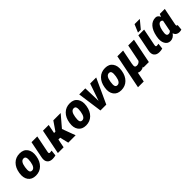

<svg xmlns="http://www.w3.org/2000/svg" viewBox="286 -2194 3851 3851"><g transform="rotate(-45 2211.0 -269.0)"><path d="M247.1 -116.7Q324.2 -116.7 347.7 -258.8L349.1 -269Q359.9 -336.9 349.1 -374Q338.9 -411.1 296.9 -411.1Q218.3 -411.1 196.3 -269L194.8 -258.8Q183.6 -189.5 194.3 -153.3Q205.1 -117.2 247.1 -116.7ZM512.2 -269 510.7 -258.8Q490.7 -134.8 417 -62.5Q343.8 9.8 231.4 10.3Q119.1 9.8 65.9 -65.4Q12.7 -140.6 31.7 -258.8L33.2 -269Q52.7 -392.6 126.5 -465.3Q200.2 -538.1 312.5 -538.1Q424.8 -538.1 477.5 -462.4Q530.3 -386.7 512.2 -269Z M806.6 -123.5 793 -1.5Q749 10.3 703.6 10.3Q627.4 10.3 589.6 -36.1Q551.8 -82.5 569.8 -170.9L641.1 -527.8H804.7L733.4 -170.9Q726.6 -139.2 732.7 -128.2Q738.8 -117.2 758.8 -117.2Q778.8 -117.2 806.6 -123.5Z M1111.3 -184.6H1060.5L1023.9 0H861.3L966.8 -528.3H1129.4L1091.3 -338.4H1129.9L1260.3 -528.3H1465.8L1466.8 -525.9L1260.3 -283.7L1365.2 0H1155.8Z M1669.9 -116.7Q1747.1 -116.7 1770.5 -258.8L1772 -269Q1782.7 -336.9 1772 -374Q1761.7 -411.1 1719.7 -411.1Q1641.1 -411.1 1619.1 -269L1617.7 -258.8Q1606.4 -189.5 1617.2 -153.3Q1627.9 -117.2 1669.9 -116.7ZM1935.1 -269 1933.6 -258.8Q1913.6 -134.8 1839.8 -62.5Q1766.6 9.8 1654.3 10.3Q1542 9.8 1488.8 -65.4Q1435.5 -140.6 1454.6 -258.8L1456.1 -269Q1475.6 -392.6 1549.3 -465.3Q1623 -538.1 1735.4 -538.1Q1847.7 -538.1 1900.4 -462.4Q1953.1 -386.7 1935.1 -269Z M2177.2 -217.8 2177.7 -168.9 2180.7 -168.5 2305.2 -528.3H2476.6L2234.4 0H2068.8L1995.6 -528.3H2167.5Z M2669.9 -116.7Q2747.1 -116.7 2770.5 -258.8L2772 -269Q2782.7 -336.9 2772 -374Q2761.7 -411.1 2719.7 -411.1Q2641.1 -411.1 2619.1 -269L2617.7 -258.8Q2606.4 -189.5 2617.2 -153.3Q2627.9 -117.2 2669.9 -116.7ZM2935.1 -269 2933.6 -258.8Q2913.6 -134.8 2839.8 -62.5Q2766.6 9.8 2654.3 10.3Q2542 9.8 2488.8 -65.4Q2435.5 -140.6 2454.6 -258.8L2456.1 -269Q2475.6 -392.6 2549.3 -465.3Q2623 -538.1 2735.4 -538.1Q2847.7 -538.1 2900.4 -462.4Q2953.1 -386.7 2935.1 -269Z M3222.2 -118.7Q3277.3 -118.7 3311.5 -163.1L3384.8 -528.3H3547.4L3441.9 0H3288.6L3291 -19.5Q3248.5 10.3 3194.3 10.3Q3162.1 10.3 3135.3 -5.4L3093.8 203.1H2930.7L3076.7 -528.3H3239.7L3177.7 -217.3Q3166.5 -156.2 3178.7 -137.7Q3190.9 -119.1 3222.2 -118.7Z M3837.4 -123.5 3823.7 -1.5Q3779.8 10.3 3734.4 10.3Q3658.2 10.3 3620.1 -36.1Q3582 -82.5 3600.6 -170.9L3671.9 -527.8H3835.4L3764.2 -170.9Q3757.8 -138.7 3763.7 -127.9Q3769.5 -117.2 3789.6 -117.2Q3809.6 -117.2 3837.4 -123.5ZM3776.9 -740.7H3922.9L3923.8 -738.3L3786.1 -571.8H3705.6Z M4183.6 -146.5Q4184.6 -162.6 4189 -180.7L4229 -382.3Q4215.8 -411.1 4181.2 -411.1Q4147 -411.1 4120.8 -369.6Q4094.7 -328.1 4082 -263.2L4080.1 -252.9Q4065.9 -184.1 4074.5 -150.4Q4083 -116.7 4121.1 -116.7Q4159.2 -116.7 4183.6 -146.5ZM4165.5 -538.1Q4227.5 -538.1 4255.9 -467.8L4279.3 -527.8H4421.9L4352.5 -180.7Q4344.7 -143.6 4348.9 -130.6Q4353 -117.7 4369.1 -117.7Q4373.5 -117.7 4375 -119.1L4363.8 0Q4334.5 10.3 4297.4 10.3Q4259.8 10.3 4229.7 -10.3Q4199.7 -30.8 4188.5 -71.3Q4129.9 10.3 4049.8 10.3Q3969.7 10.3 3931.2 -63.2Q3892.6 -136.7 3916 -252.9L3918 -263.2Q3943.8 -394.5 4007.8 -466.3Q4071.8 -538.1 4165.5 -538.1Z"/></g></svg>

Font: Roboto-BlackItalic
Style: Italic
Weight: 900
Italic angle: -12°
Designer: Google
Version: Version 1.100141; 2013